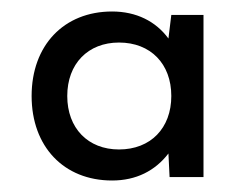

<svg xmlns="http://www.w3.org/2000/svg" viewBox="-20 -651 409 334"><path d="M275 -343H334V-625H278L273 -584C251 -614 217 -631 175 -631C91 -631 35 -572 35 -484C35 -396 91 -337 175 -337C217 -337 250 -354 273 -384ZM187 -391C133 -391 97 -428 97 -484C97 -540 133 -577 187 -577C242 -577 278 -540 278 -484C278 -428 242 -391 187 -391Z"/></svg>

Font: Gully Medium
Style: Regular
Weight: 500
Designer: jaikishan Patel
Foundry: MagicType
Version: Version 1.000;Glyphs 3.2 (3242)